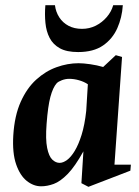

<svg xmlns="http://www.w3.org/2000/svg" viewBox="-20 -708 533 738"><path d="M138 8.1Q109 8.1 82.9 -12.6Q56.8 -33.4 41.9 -76.7Q27 -120 31.1 -188Q35.8 -263.2 59.4 -316.1Q83 -369 118.9 -401.7Q154.9 -434.5 197.3 -449.7Q239.7 -465 282 -465Q300.1 -465 326.6 -461.2Q353.1 -457.4 376.5 -450.5L425.1 -495.9L449.1 -489L420 -75.1H483.1L481.1 -52L319.9 10.1L292.9 -3.9L300.6 -126.3Q268.2 -67.9 240 -39.1Q211.7 -10.3 186.6 -1.1Q161.4 8.1 138 8.1ZM209.1 -82Q222.5 -82 237.6 -93Q252.7 -104 267.2 -127.9Q281.7 -151.7 293.6 -189.6Q305.5 -227.4 311.4 -281.6L317.7 -384.1Q303.1 -394 283.7 -399.5Q264.4 -405 245.9 -405Q232.1 -405 218.1 -399.8Q204 -394.5 197.9 -388Q183.4 -371.8 173.7 -335.6Q164.1 -299.5 159.1 -231.9Q154.5 -172.4 161.2 -139.6Q167.9 -106.9 181.1 -94.4Q194.2 -82 209.1 -82ZM280.2 -507.9Q236.2 -507.9 210.1 -522.4Q183.9 -537 170.8 -562.2Q157.7 -587.4 154.6 -620.1Q151.4 -652.7 154.4 -688H191.2Q194.5 -661.9 207.9 -641.2Q221.4 -620.5 243.5 -608.8Q265.6 -597.1 295.2 -597.1Q323.7 -597.1 348 -609.2Q372.2 -621.4 390.1 -642.1Q408 -662.7 415.2 -688H452.1Q449.1 -640.7 430.9 -599.6Q412.6 -558.5 376.1 -533.2Q339.5 -507.9 280.2 -507.9Z"/></svg>

Font: Ancizar Serif Light
Style: Italic
Weight: 300
Italic angle: -4°
Designer: Cesar Puertas, Viviana Monsalve, Julian Moncada, Julian Prieto, Jose Castro, Felipe Aragon, Mariel Hernandez, Sara Alarc
Version: Version 8.100